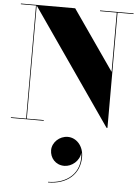

<svg xmlns="http://www.w3.org/2000/svg" viewBox="-70 -803 908 1254"><g transform="rotate(5 384.0 -176.0)"><path d="M15 -4.5V0H230.5V-4.5H119V-746L643 10H649V-745.5H754V-750H534V-745.5H644V-357L371 -750H15V-745.5H114.5V-4.5ZM295 186.5C295 236.5 331 281.5 389.5 281.5C438 281.5 489 240.5 493 186C511.5 320.5 414.5 394.5 293.5 394.5V398.5C417.5 398.5 500.5 326.5 500.5 214.5C500.5 140 452 91 396.5 91C342 91 295 136 295 186.5Z"/></g></svg>

Font: Bodoni* 36pt Fatface
Style: Regular
Weight: 900
Version: Version 2.3